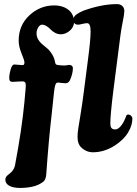

<svg xmlns="http://www.w3.org/2000/svg" viewBox="-20 -737 675 944"><path d="M90.3 -336.9Q77.1 -336.9 63 -335.7Q48.8 -334.5 43.9 -334.5Q34.2 -334.5 29.8 -338.4Q25.4 -342.3 25.4 -354Q25.4 -371.1 32.2 -395.5Q39.1 -419.9 50.8 -419.9Q56.6 -419.9 68.8 -418.5Q81.1 -417 89.4 -417Q92.8 -417 94.7 -417.5Q96.7 -418 98.4 -421.1Q100.1 -424.3 100.1 -430.2Q100.1 -440.4 85.9 -474.4Q71.8 -508.3 71.8 -537.1Q71.8 -612.3 124.3 -661.4Q176.8 -710.4 247.1 -710.4Q283.7 -710.4 309.6 -693.8Q335.4 -677.2 341.8 -648.9Q348.1 -667 390.6 -684.6Q480 -716.8 554.7 -716.8Q571.8 -716.8 581.5 -707.5Q591.3 -698.2 591.3 -682.6Q591.3 -668.5 583.7 -631.3Q576.2 -594.2 571.8 -560.5L537.6 -293.9Q522.5 -172.9 522.5 -130.9Q522.5 -113.8 528.3 -107.2Q534.2 -100.6 546.4 -100.6Q559.6 -100.6 573 -116Q586.4 -131.3 596.7 -156.7Q597.2 -158.7 598.4 -161.9Q599.6 -165 600.1 -166.3Q600.6 -167.5 601.8 -169.4Q603 -171.4 603.8 -172.1Q604.5 -172.9 606.2 -173.3Q607.9 -173.8 609.9 -173.8Q618.7 -173.8 624.8 -167.5Q630.9 -161.1 630.9 -153.3Q630.9 -121.1 609.6 -85.4Q588.4 -49.8 543 -20.5Q491.2 11.7 437 11.7Q403.3 11.7 377.9 -13.7Q361.3 -29.8 361.3 -63.5Q361.3 -82 364.5 -103.3Q367.7 -124.5 376 -174.3Q384.3 -224.1 392.1 -285.6L412.1 -440.4Q425.8 -543.5 425.5 -583.3Q425.3 -623 408.7 -623Q399.4 -623 385 -619.4Q370.6 -615.7 363.3 -615.7Q350.1 -615.7 344.2 -625Q341.3 -600.6 321.3 -584.5Q301.3 -568.4 278.8 -568.4Q264.2 -568.4 250.7 -575.7Q237.3 -583 229 -592Q220.7 -601.1 209.2 -608.4Q197.8 -615.7 186.5 -615.7Q176.3 -615.7 168 -602.3Q159.7 -588.9 159.7 -574.2Q159.7 -556.6 167.5 -543.2Q175.3 -529.8 187.3 -519.8Q199.2 -509.8 211.9 -499.3Q224.6 -488.8 235.6 -471.2Q246.6 -453.6 251 -430.7Q252 -423.8 254.6 -421.1Q257.3 -418.5 263.2 -417.5Q281.2 -415 294.9 -415Q304.2 -415 310.5 -416.5Q316.9 -418 319.3 -418Q328.1 -418 333.3 -413.6Q338.4 -409.2 338.4 -402.8Q338.4 -374.5 323.7 -342.3Q316.4 -327.6 301.3 -327.6Q295.4 -327.6 282.7 -329.3Q270 -331.1 264.2 -331.1Q255.9 -331.1 252 -319.3Q248 -307.6 245.6 -283.7L233.4 -168.9Q219.2 -46.9 207.5 119.1Q206.1 149.4 187.5 160.2Q150.4 187 78.1 187Q44.9 187 25.6 176.3Q6.3 165.5 6.3 146.5Q6.3 133.3 18.1 124Q20 122.1 26.9 116.9Q33.7 111.8 36.6 108.4Q50.8 93.3 54.2 73.7Q87.4 -101.6 100.1 -235.4L106.4 -306.6Q107.9 -321.3 105 -329.1Q102.1 -336.9 90.3 -336.9Z"/></svg>

Font: Cooper*
Style: Bold Italic
Weight: 700
Italic angle: -7°
Designer: Owen Earl
Foundry: indestructible type*
Version: Version 0.001